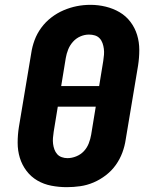

<svg xmlns="http://www.w3.org/2000/svg" viewBox="-20 -766 640 794"><path d="M256 8Q224 8 192.5 2Q161 -4 134.5 -19.5Q108 -35 89.5 -59.5Q71 -84 62 -113.5Q53 -143 53 -175.5Q53 -208 58 -240L109 -545Q113 -573 123 -600Q133 -627 150.5 -651Q168 -675 192 -693.5Q216 -712 243 -723.5Q270 -735 297.5 -740.5Q325 -746 354 -746Q386 -746 417 -738.5Q448 -731 474.5 -715.5Q501 -700 519.5 -675.5Q538 -651 547 -621.5Q556 -592 556 -559.5Q556 -527 551 -495L500 -190Q496 -162 486 -135Q476 -108 459 -84Q442 -60 418 -41.5Q394 -23 367 -11.5Q340 0 312 4Q284 8 256 8ZM390 -410 407 -514Q409 -527 410 -539.5Q411 -552 409.5 -564Q408 -576 404 -587.5Q400 -599 392 -607.5Q384 -616 372.5 -619.5Q361 -623 348 -623Q330 -623 312.5 -615.5Q295 -608 282 -593.5Q269 -579 262 -561.5Q255 -544 252 -526L233 -410ZM259 -112Q277 -112 295.5 -119.5Q314 -127 327 -141Q340 -155 347 -173Q354 -191 357 -209L376 -325H219L202 -221Q200 -208 199 -195.5Q198 -183 199.5 -171Q201 -159 205 -148Q209 -137 216.5 -128.5Q224 -120 235.5 -116Q247 -112 259 -112Z"/></svg>

Font: Iosevka Slab HvExObl
Style: Regular
Weight: 900
Width: 7
Italic angle: -9°
Monospace: yes
Designer: Belleve Invis
Foundry: Belleve Invis
Version: Version 11.1.1; ttfautohint (v1.8.3)